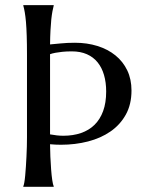

<svg xmlns="http://www.w3.org/2000/svg" viewBox="-20 -720 562 740"><path d="M187 -698.2Q184.6 -689 182.1 -676.3Q179.7 -663.6 177.7 -645.5Q175.8 -627.4 174.6 -603.8Q173.3 -580.1 172.9 -548.8Q190.9 -550.3 214.6 -552.7Q238.3 -555.2 269 -555.2Q315.9 -555.2 355.7 -542.7Q395.5 -530.3 424.8 -506.6Q454.1 -482.9 470.5 -448.7Q486.8 -414.6 486.8 -371.1Q486.8 -317.9 465.1 -278.6Q443.4 -239.3 406 -213.4Q368.7 -187.5 319.3 -174.8Q270 -162.1 214.8 -162.1Q204.6 -162.1 194.1 -162.6Q183.6 -163.1 172.9 -164.1V-163.1Q172.9 -142.1 174.1 -116.5Q175.3 -90.8 177 -67.4Q178.7 -43.9 181.4 -25.9Q184.1 -7.8 187 -2V0H69.8V-2Q71.8 -5.9 73.7 -16.8Q75.7 -27.8 77.1 -43.5Q78.6 -59.1 79.8 -77.9Q81.1 -96.7 82 -116.2Q83 -135.7 83.5 -155Q84 -174.3 84 -190.9V-508.8Q84 -550.3 83 -581.3Q82 -612.3 80.1 -635Q78.1 -657.7 75.4 -672.9Q72.8 -688 69.8 -698.2V-700.2H187ZM172.9 -202.1Q186.5 -199.7 199.2 -198.2Q211.9 -196.8 224.1 -196.8Q261.7 -196.8 292.2 -207.3Q322.8 -217.8 344.2 -238.8Q365.7 -259.8 377.4 -291.7Q389.2 -323.7 389.2 -367.2Q389.2 -402.3 380.9 -430.9Q372.6 -459.5 356.2 -479.7Q339.8 -500 314.9 -511Q290 -522 256.8 -522Q235.8 -522 220.2 -520.3Q204.6 -518.6 193.8 -516.6Q181.2 -514.2 172.9 -511.2V-508.8Z"/></svg>

Font: Marcellus SC
Style: Regular
Weight: 400
Designer: Astigmatic (AOETI)
Foundry: Astigmatic (AOETI)
Version: Version 1.001